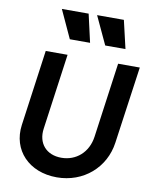

<svg xmlns="http://www.w3.org/2000/svg" viewBox="-107 -1096 934 1186"><g transform="rotate(10 360.0 -503.0)"><path d="M332 12C499 12 630 -102 652 -262L720 -745H584L519 -276C505 -175 431 -112 339 -112C245 -112 188 -176 201 -270L267 -745H130L64 -269C42 -109 157 12 332 12ZM183 -1018 264 -842H391L351 -1018ZM404 -1018 486 -842H613L572 -1018Z"/></g></svg>

Font: Mluvka Bold
Style: Italic
Weight: 700
Italic angle: -8°
Designer: Modified by Jiří Krblich, Original typeface by Gumpita Rahayu
Foundry: Gumpita Rahayu & Jiří Krblich
Version: Version 2.000;Glyphs 3.1.1 (3134)